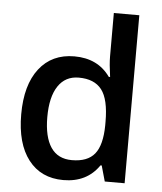

<svg xmlns="http://www.w3.org/2000/svg" viewBox="-54 -807 731 865"><g transform="rotate(5 311.5 -375.0)"><path d="M264.2 9.8Q163.1 9.8 106.4 -63.5Q49.8 -136.7 49.8 -269Q49.8 -401.9 107.2 -475.8Q164.6 -549.8 266.1 -549.8Q372.6 -549.8 428.2 -471.2H434.1Q425.8 -529.3 425.8 -563V-759.8H541V0H451.2L431.2 -70.8H425.8Q370.6 9.8 264.2 9.8ZM294.9 -83Q365.7 -83 397.9 -122.8Q430.2 -162.6 431.2 -252V-268.1Q431.2 -370.1 397.9 -413.1Q364.7 -456.1 293.9 -456.1Q233.4 -456.1 200.7 -407Q168 -357.9 168 -267.1Q168 -177.2 199.7 -130.1Q231.4 -83 294.9 -83Z"/></g></svg>

Font: f0_51262          
Style: Regular
Weight: 600
Foundry: Ascender Corporation
Version: Version 1.10